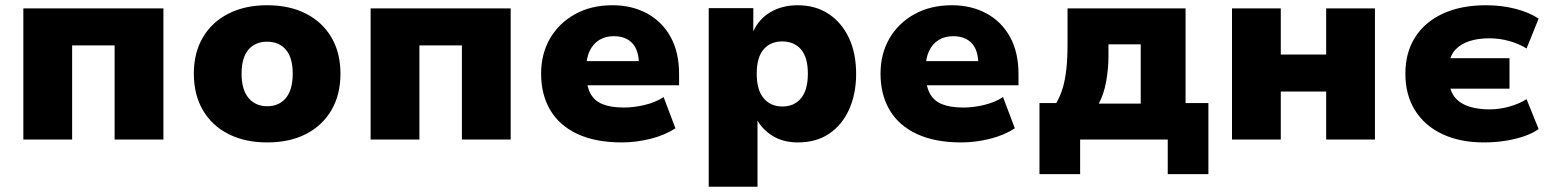

<svg xmlns="http://www.w3.org/2000/svg" viewBox="-20 -532 5908 732"><path d="M69 0V-500H603V0H417V-359H255V0Z M999 11Q914 11 851 -21Q788 -53 753.5 -112Q719 -171 719 -251Q719 -331 753.5 -389.5Q788 -448 851 -480Q914 -512 998 -512Q1084 -512 1146.5 -480Q1209 -448 1243.5 -389.5Q1278 -331 1278 -251Q1278 -171 1243.5 -112Q1209 -53 1146.5 -21Q1084 11 999 11ZM999 -127Q1044 -127 1070 -158.5Q1096 -190 1096 -251Q1096 -312 1070 -342.5Q1044 -373 998 -373Q953 -373 927 -342.5Q901 -312 901 -251Q901 -190 927.5 -158.5Q954 -127 999 -127Z M1393 0V-500H1927V0H1741V-359H1579V0Z M2351 11Q2251 11 2182 -21Q2113 -53 2078 -112Q2043 -171 2043 -251Q2043 -326 2076.5 -384.5Q2110 -443 2171.5 -477.5Q2233 -512 2315 -512Q2389 -512 2446.5 -481Q2504 -450 2536.5 -391.5Q2569 -333 2569 -250V-207H2194V-299H2428L2416 -285Q2416 -340 2391 -367Q2366 -394 2320 -394Q2288 -394 2264.5 -379.5Q2241 -365 2228 -337.5Q2215 -310 2215 -270V-255Q2215 -207 2230 -177.5Q2245 -148 2277 -135Q2309 -122 2359 -122Q2397 -122 2438.5 -132Q2480 -142 2510 -162L2555 -43Q2514 -16 2459 -2.5Q2404 11 2351 11Z M2682 180V-501H2852V-410H2851Q2872 -459 2917 -485.5Q2962 -512 3021 -512Q3089 -512 3139 -479Q3189 -446 3216.5 -387.5Q3244 -329 3244 -250Q3244 -175 3217.5 -115.5Q3191 -56 3141.5 -22.5Q3092 11 3022 11Q2966 11 2925.5 -14Q2885 -39 2865 -78H2868V180ZM2963 -126Q3008 -126 3034 -157.5Q3060 -189 3060 -251Q3060 -313 3034 -343.5Q3008 -374 2962 -374Q2917 -374 2891 -343.5Q2865 -313 2865 -251Q2865 -189 2891.5 -157.5Q2918 -126 2963 -126Z M3645 11Q3545 11 3476 -21Q3407 -53 3372 -112Q3337 -171 3337 -251Q3337 -326 3370.5 -384.5Q3404 -443 3465.5 -477.5Q3527 -512 3609 -512Q3683 -512 3740.5 -481Q3798 -450 3830.5 -391.5Q3863 -333 3863 -250V-207H3488V-299H3722L3710 -285Q3710 -340 3685 -367Q3660 -394 3614 -394Q3582 -394 3558.5 -379.5Q3535 -365 3522 -337.5Q3509 -310 3509 -270V-255Q3509 -207 3524 -177.5Q3539 -148 3571 -135Q3603 -122 3653 -122Q3691 -122 3732.5 -132Q3774 -142 3804 -162L3849 -43Q3808 -16 3753 -2.5Q3698 11 3645 11Z M3943 132V-139H4007Q4023 -167 4032 -197.5Q4041 -228 4045.5 -268.5Q4050 -309 4050 -365V-500H4500V-139H4587V132H4432V0H4098V132ZM4169 -137H4329V-363H4206V-317Q4206 -269 4197 -220Q4188 -171 4169 -137Z M4677 0V-500H4863V-324H5036V-500H5222V0H5036V-183H4863V0Z M5637 11Q5547 11 5479.5 -20.5Q5412 -52 5375 -111Q5338 -170 5338 -251Q5338 -332 5375.5 -390.5Q5413 -449 5482 -480.5Q5551 -512 5645 -512Q5705 -512 5757.5 -498.5Q5810 -485 5846 -461L5800 -347Q5772 -365 5734.5 -375.5Q5697 -386 5658 -386Q5616 -386 5583 -375.5Q5550 -365 5529.5 -343.5Q5509 -322 5505 -288L5496 -310H5735V-194H5496L5505 -221Q5508 -183 5528 -159.5Q5548 -136 5582 -125.5Q5616 -115 5658 -115Q5696 -115 5734 -125.5Q5772 -136 5800 -154L5846 -40Q5822 -23 5789 -12Q5756 -1 5718 5Q5680 11 5637 11Z"/></svg>

Font: Nunito Sans 9pt Black
Style: Regular
Weight: 900
Version: Version 3.101;gftools[0.9.27]